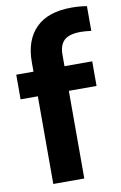

<svg xmlns="http://www.w3.org/2000/svg" viewBox="-91 -870 581 921"><g transform="rotate(-10 199.5 -409.0)"><path d="M92 0V-427H8V-547H92V-594Q92 -700.5 150.8 -759.2Q209.5 -818 324.5 -818Q364.5 -818 399 -812V-691.5Q371 -695.5 347.5 -695.5Q292.5 -695.5 267.8 -673.2Q243 -651 243 -602.5V-547H378V-427H243V0Z"/></g></svg>

Font: Encode Sans SmCnd
Style: Bold
Weight: 700
Width: 4
Designer: Multiple Designers
Foundry: Impallari Type
Version: Version 3.002; ttfautohint (v1.8.3) -l 8 -r 50 -G 200 -x 14 